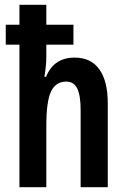

<svg xmlns="http://www.w3.org/2000/svg" viewBox="-20 -780 527 800"><path d="M61 0V-594H4V-677H61V-760H173V-677H286V-594H173V-543Q173 -526 171 -504.5Q169 -483 165 -460H172Q204 -540 291 -540Q359 -540 394 -491Q429 -442 429 -350V0H316V-320Q316 -382 302 -411Q288 -440 256 -440Q212 -440 192.5 -398.5Q173 -357 173 -256V0Z"/></svg>

Font: Noto Sans ExtraCondensed SemiBold
Style: Regular
Weight: 600
Width: 2
Designer: Monotype Design Team
Foundry: Monotype Imaging Inc.
Version: Version 2.013; ttfautohint (v1.8.4.7-5d5b)